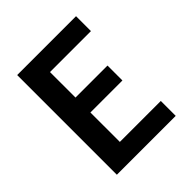

<svg xmlns="http://www.w3.org/2000/svg" viewBox="-200 -868 1001 1001"><g transform="rotate(-45 300.0 -367.5)"><path d="M87 0V-735H521V-625H219V-437H455V-327H219V-110H521V0Z"/></g></svg>

Font: Iosevka Custom XBdEx
Style: Regular
Weight: 800
Width: 7
Monospace: yes
Designer: Belleve Invis
Foundry: Belleve Invis
Version: Version 11.2.4; ttfautohint (v1.8.4)